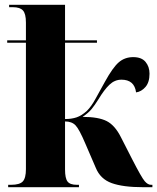

<svg xmlns="http://www.w3.org/2000/svg" viewBox="-20 -780 655 800"><path d="M14 0H309V-10H300Q272 -10 261.5 -23.5Q251 -37 251 -74V-274Q279 -274 294.5 -258Q310 -242 335 -183L379 -81Q398 -34 445.5 -17Q493 0 576 0H615V-10H609Q596 -10 583 -25Q570 -40 531 -116L484 -208Q459 -258 424.5 -275.5Q390 -293 324 -293Q349 -310 362 -326Q375 -342 390 -366Q414 -406 436 -427Q458 -448 486 -448Q540 -448 547 -395Q569 -398 586 -417.5Q603 -437 603 -473Q603 -502 586.5 -522Q570 -542 535 -542Q500 -542 475 -520.5Q450 -499 417 -439Q394 -398 377.5 -367.5Q361 -337 342 -318Q320 -298 299 -291Q278 -284 251 -284V-602H384V-612H251V-760H18V-750H34Q63 -750 75.5 -736.5Q88 -723 88 -686V-612H10V-602H88V-75Q88 -38 75 -24Q62 -10 26 -10H14Z"/></svg>

Font: Noto Serif Display SemiCondensed Extra
Style: Regular
Weight: 800
Width: 4
Designer: Monotype Design Team
Foundry: Monotype Imaging Inc.
Version: Version 1.900